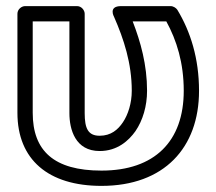

<svg xmlns="http://www.w3.org/2000/svg" viewBox="-20 -573 708 628"><path d="M312 -15C156 -15 87 -80 87 -204V-503H207V-203C207 -150 226 -79 306 -79C364 -79 401 -113 423 -144C447 -179 461 -226 461 -276C461 -361 440 -436 414 -503H524C558 -441 581 -367 581 -276C581 -111 486 -15 312 -15ZM631 -276C631 -382 603 -470 560 -541C556 -547 547 -553 538 -553H376C333 -553 353 -518 353 -518C385 -445 411 -366 411 -276C411 -236 399 -198 382 -173C366 -149 343 -129 306 -129C268 -129 257 -153 257 -203V-528C257 -539 247 -553 232 -553H62C51 -553 37 -543 37 -528V-204C37 -51 138 35 312 35C517 35 631 -90 631 -276Z"/></svg>

Font: Asimov
Style: XWidOu
Weight: 500
Designer: Google
Version: Version 2.000980; 2014